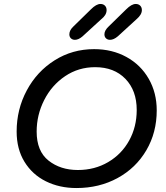

<svg xmlns="http://www.w3.org/2000/svg" viewBox="-20 -956 839 969"><path d="M64 -292Q64 -404 115 -499.5Q166 -595 255.5 -651.5Q345 -708 455 -708Q546 -708 618 -668.5Q690 -629 730.5 -558.5Q771 -488 771 -399Q771 -287 718.5 -197.5Q666 -108 573.5 -57.5Q481 -7 366 -7Q280 -7 211.5 -41Q143 -75 103.5 -139.5Q64 -204 64 -292ZM670 -401Q670 -499 613 -558Q556 -617 460 -617Q376 -617 308.5 -571.5Q241 -526 203 -451Q165 -376 165 -292Q165 -193 225 -145.5Q285 -98 373 -98Q458 -98 526 -138Q594 -178 632 -247Q670 -316 670 -401ZM330 -783Q330 -804 352 -824L439 -909Q466 -936 487 -936Q501 -936 509.5 -927.5Q518 -919 518 -905Q518 -880 491 -859L396 -772Q376 -755 358 -755Q346 -755 338 -762.5Q330 -770 330 -783ZM507 -783Q507 -803 530 -824L617 -909Q644 -936 665 -936Q679 -936 687.5 -927.5Q696 -919 696 -905Q696 -882 669 -859L575 -773Q554 -755 535 -755Q523 -755 515 -762.5Q507 -770 507 -783Z"/></svg>

Font: Mali Medium
Style: Italic
Weight: 500
Italic angle: -10°
Version: Version 1.000; ttfautohint (v1.6)